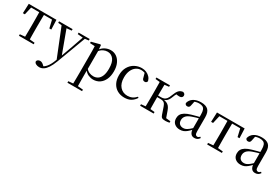

<svg xmlns="http://www.w3.org/2000/svg" viewBox="79 -1650 4423 3040"><g transform="rotate(30 2290.5 -130.0)"><path d="M33.3 -341.2 40.1 -516H545.9L552.7 -341.2H517.1L476.8 -513.4L519.2 -483.7H66.7L109.2 -513.4L69.3 -341.2ZM158.2 0V-27.8L272.9 -38.6H313.3L427.8 -27.8V0ZM249.2 0Q250.2 -24.4 250.8 -65.3Q251.4 -106.3 251.9 -150.3Q252.4 -194.3 252.4 -228.5V-288.3Q252.4 -321.7 251.9 -365.7Q251.4 -409.7 250.8 -450.7Q250.2 -491.8 249.2 -516H336.8Q335.8 -491.8 335.3 -450.7Q334.8 -409.7 334.3 -365.7Q333.8 -321.7 333.8 -288.3V-228.5Q333.8 -194.3 334.3 -150.3Q334.8 -106.3 335.3 -65.3Q335.8 -24.4 336.8 0Z M682.4 271Q649 271 621.9 256.7Q594.7 242.4 591.9 216.7Q595.5 196.1 612.3 186.2Q629.1 176.2 650.2 176.2Q670 176.2 687.7 186.3Q705.5 196.3 722.1 213.2L750.8 241.4L719.3 257.1L699.5 240.1Q748.9 226.4 787.4 179Q825.9 131.6 853.9 57.6L882.6 -15.2L887.2 -27.8L976.4 -274.3L1060.3 -516H1099.2L889.1 46.5Q859.2 125.6 826.8 175.3Q794.4 225.1 758.7 248Q723 271 682.4 271ZM873.7 51.4 646 -516H737.3L905.7 -59.3L911.7 -46.2ZM594.2 -488.4V-516H841.5V-488.4L734.9 -478.1H693.1ZM951.5 -488.4V-516H1153.6V-488.4L1072.3 -478.9H1057.3Z M1194.5 259.8V232.4L1305.7 222.2H1343.5L1462.2 232.4V259.8ZM1279.5 259.8Q1280.5 225.6 1281 185.1Q1281.5 144.5 1282 103.1Q1282.5 61.7 1282.5 26.7V-286.8Q1282.5 -338.2 1282 -379.5Q1281.5 -420.7 1279.5 -457.5L1190.5 -462.4V-487.9L1343.9 -528L1356.9 -519.6L1362.9 -435.3L1364.7 -430.1V-78.7L1363.5 -68.7V26.5Q1363.5 60.7 1364 102.2Q1364.5 143.7 1365 184.7Q1365.5 225.6 1366.5 259.8ZM1520.6 14.6Q1476.1 14.6 1431.2 -5.1Q1386.3 -24.9 1348.2 -77.1H1335.4L1349.3 -105.1Q1386.5 -63.7 1421.4 -48.2Q1456.2 -32.7 1497.5 -32.7Q1541.2 -32.7 1576.6 -55.1Q1612.1 -77.6 1633.3 -128.1Q1654.5 -178.6 1654.5 -260.8Q1654.5 -374.9 1612.5 -429.7Q1570.4 -484.5 1501.9 -484.5Q1464.4 -484.5 1427 -466.8Q1389.5 -449.1 1345.2 -398.2L1334.6 -425H1345.5Q1384.9 -481.5 1434.2 -506.1Q1483.6 -530.6 1534.3 -530.6Q1595.5 -530.6 1642.2 -498Q1689 -465.4 1716.1 -405.4Q1743.2 -345.3 1743.2 -262.6Q1743.2 -177.1 1714.5 -114.8Q1685.7 -52.4 1635.4 -18.9Q1585.2 14.6 1520.6 14.6Z M2089.6 14.6Q2016.8 14.6 1960.8 -17.1Q1904.8 -48.8 1873.1 -108.5Q1841.4 -168.3 1841.4 -251.4Q1841.4 -340.7 1878.2 -403.2Q1914.9 -465.8 1974.5 -498.2Q2034 -530.6 2102.8 -530.6Q2147.5 -530.6 2185.7 -514.4Q2223.9 -498.1 2250.7 -468.8Q2277.5 -439.5 2288.2 -399.3Q2279.3 -364.4 2245.7 -364.4Q2225 -364.4 2212.6 -375.7Q2200.1 -386.9 2195.7 -413.5L2170.7 -501.6L2220.8 -461.9Q2190.5 -482.4 2163.4 -490.6Q2136.3 -498.8 2108 -498.8Q2056.9 -498.8 2015.9 -469.9Q1975 -441 1951.5 -388.2Q1927.9 -335.4 1927.9 -261.5Q1927.9 -153.9 1980.9 -94.5Q2033.8 -35 2118.2 -35Q2163 -35 2201.9 -52.7Q2240.9 -70.3 2273.8 -106.9L2289.6 -93.9Q2256.6 -42.3 2208.9 -13.8Q2161.2 14.6 2089.6 14.6Z M2373.5 0V-27.8L2482.7 -38.6H2514.7L2621.3 -27.8V0ZM2373.5 -489.1V-516H2621.3V-489.1L2514.7 -477.4H2482.7ZM2453.1 0Q2454.3 -24.4 2454.8 -65.3Q2455.3 -106.3 2455.8 -150.3Q2456.3 -194.3 2456.3 -228.5V-288.3Q2456.3 -321.7 2455.8 -365.7Q2455.3 -409.7 2454.8 -450.7Q2454.3 -491.8 2453.1 -516H2542.3Q2541.3 -491.8 2540.8 -450.2Q2540.3 -408.7 2539.8 -362.6Q2539.3 -316.5 2539.3 -277.8V-258.4Q2539.3 -209.4 2539.8 -158.9Q2540.3 -108.5 2540.8 -66.4Q2541.3 -24.4 2542.3 0ZM2746.5 -46.9 2703.3 -172.6Q2691.4 -206.4 2678.1 -223.7Q2664.8 -241 2644.7 -247.2Q2624.6 -253.4 2592.7 -253.4H2497V-282H2592.1Q2622.3 -282 2645.6 -290.3Q2668.9 -298.6 2688.9 -322.8Q2708.8 -347.1 2725.6 -394.1Q2751.8 -464.8 2779.4 -494.7Q2807.1 -524.6 2853.6 -530.6Q2894.8 -519.7 2894.8 -483.8Q2894.8 -461.7 2879.2 -449.3Q2863.7 -436.9 2835.8 -436.9Q2813.2 -436.9 2797.1 -440.1Q2780.9 -443.3 2764.5 -448.4L2811.1 -479.2Q2791.5 -458.7 2778.8 -439.2Q2766.1 -419.6 2752.8 -382.7Q2738 -341.5 2720.1 -316.7Q2702.1 -291.9 2679.2 -279.7Q2656.3 -267.4 2627.1 -261.6L2627.7 -272.4Q2673.3 -268.2 2703.1 -255.8Q2732.9 -243.4 2753.3 -218.6Q2773.6 -193.9 2788.2 -151.8L2837.1 -13.4L2780 -40.3L2911.4 -26.6V0Q2894.6 3.4 2875.2 6Q2855.8 8.6 2839.7 8.6Q2793.9 8.6 2775.3 -3.2Q2756.7 -14.9 2746.5 -46.9Z M3103.7 14.6Q3044.5 14.6 3005.1 -19.1Q2965.6 -52.8 2965.6 -115.1Q2965.6 -153.9 2982.8 -184.3Q2999.9 -214.6 3039.4 -239Q3078.9 -263.5 3144.9 -282.3Q3186.8 -294.9 3232.8 -306.7Q3278.8 -318.5 3318.8 -327.7V-303.3Q3278.8 -293.3 3237.7 -281.5Q3196.6 -269.7 3162.6 -257Q3099.3 -233.6 3072.6 -201.7Q3045.9 -169.7 3045.9 -128.2Q3045.9 -81.6 3071.5 -58Q3097.2 -34.4 3139.1 -34.4Q3161.6 -34.4 3183.6 -43.3Q3205.6 -52.2 3233.7 -74.2Q3261.7 -96.3 3299.8 -134.4L3308.5 -87.1H3284.9Q3253.7 -53.7 3226.5 -31.1Q3199.2 -8.4 3170.1 3.1Q3141 14.6 3103.7 14.6ZM3370.8 13.6Q3326.1 13.6 3303.8 -16.6Q3281.5 -46.7 3278.2 -99.7V-103.3V-359Q3278.2 -415 3266.1 -445.3Q3253.9 -475.6 3228.7 -487.6Q3203.6 -499.6 3164 -499.6Q3135.3 -499.6 3106.1 -491.4Q3076.9 -483.2 3043.7 -464.7L3087.2 -491.9L3070.8 -412.7Q3067.2 -386 3054.7 -375.2Q3042.1 -364.3 3023.4 -364.3Q2987.2 -364.3 2979.5 -399.7Q2994.4 -461 3048.1 -495.8Q3101.8 -530.6 3186.2 -530.6Q3273.5 -530.6 3315.8 -489.2Q3358 -447.8 3358 -354.6V-107.7Q3358 -60.8 3369.1 -44.2Q3380.1 -27.5 3400.4 -27.5Q3413 -27.5 3423 -33.2Q3433 -38.8 3445.4 -52.1L3461.1 -36.7Q3445.2 -10.7 3422.6 1.4Q3400 13.6 3370.8 13.6Z M3474.3 -341.2 3481.1 -516H3986.9L3993.7 -341.2H3958.1L3917.8 -513.4L3960.2 -483.7H3507.7L3550.2 -513.4L3510.3 -341.2ZM3599.2 0V-27.8L3713.9 -38.6H3754.3L3868.8 -27.8V0ZM3690.2 0Q3691.2 -24.4 3691.8 -65.3Q3692.4 -106.3 3692.9 -150.3Q3693.4 -194.3 3693.4 -228.5V-288.3Q3693.4 -321.7 3692.9 -365.7Q3692.4 -409.7 3691.8 -450.7Q3691.2 -491.8 3690.2 -516H3777.8Q3776.8 -491.8 3776.3 -450.7Q3775.8 -409.7 3775.3 -365.7Q3774.8 -321.7 3774.8 -288.3V-228.5Q3774.8 -194.3 3775.3 -150.3Q3775.8 -106.3 3776.3 -65.3Q3776.8 -24.4 3777.8 0Z M4213.7 14.6Q4154.5 14.6 4115.1 -19.1Q4075.6 -52.8 4075.6 -115.1Q4075.6 -153.9 4092.8 -184.3Q4109.9 -214.6 4149.4 -239Q4188.9 -263.5 4254.9 -282.3Q4296.8 -294.9 4342.8 -306.7Q4388.8 -318.5 4428.8 -327.7V-303.3Q4388.8 -293.3 4347.7 -281.5Q4306.6 -269.7 4272.6 -257Q4209.3 -233.6 4182.6 -201.7Q4155.9 -169.7 4155.9 -128.2Q4155.9 -81.6 4181.5 -58Q4207.2 -34.4 4249.1 -34.4Q4271.6 -34.4 4293.6 -43.3Q4315.6 -52.2 4343.7 -74.2Q4371.7 -96.3 4409.8 -134.4L4418.5 -87.1H4394.9Q4363.7 -53.7 4336.5 -31.1Q4309.2 -8.4 4280.1 3.1Q4251 14.6 4213.7 14.6ZM4480.8 13.6Q4436.1 13.6 4413.8 -16.6Q4391.5 -46.7 4388.2 -99.7V-103.3V-359Q4388.2 -415 4376.1 -445.3Q4363.9 -475.6 4338.7 -487.6Q4313.6 -499.6 4274 -499.6Q4245.3 -499.6 4216.1 -491.4Q4186.9 -483.2 4153.7 -464.7L4197.2 -491.9L4180.8 -412.7Q4177.2 -386 4164.7 -375.2Q4152.1 -364.3 4133.4 -364.3Q4097.2 -364.3 4089.5 -399.7Q4104.4 -461 4158.1 -495.8Q4211.8 -530.6 4296.2 -530.6Q4383.5 -530.6 4425.8 -489.2Q4468 -447.8 4468 -354.6V-107.7Q4468 -60.8 4479.1 -44.2Q4490.1 -27.5 4510.4 -27.5Q4523 -27.5 4533 -33.2Q4543 -38.8 4555.4 -52.1L4571.1 -36.7Q4555.2 -10.7 4532.6 1.4Q4510 13.6 4480.8 13.6Z"/></g></svg>

Font: Noto Serif KR ExtraLight
Style: Regular
Weight: 200
Designer: Ryoko NISHIZUKA 西塚涼子 (kana & ideographs); Frank Grießhammer (Latin, Greek & Cyrillic); Wenlong ZHANG 张文龙 (bopomofo); San
Foundry: Adobe
Version: Version 2.002-H1;hotconv 1.1.0;makeotfexe 2.6.0